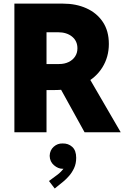

<svg xmlns="http://www.w3.org/2000/svg" viewBox="-20 -740 713 1074"><path d="M189.5 -236.3V-381.8H310.5Q340.8 -381.8 364 -393.1Q387.2 -404.3 400.1 -424.1Q413.1 -443.8 413.1 -469.7Q413.1 -510.7 383.1 -535.2Q353 -559.6 304.7 -559.6H189.5V-719.7H333Q405.3 -719.7 463.1 -693.8Q521 -668 554.9 -617.7Q588.9 -567.4 588.9 -494.1Q588.9 -421.4 552.7 -363Q516.6 -304.7 448.5 -270.5Q380.4 -236.3 285.2 -236.3ZM60.5 0V-719.7H240.2V0ZM453.1 0 308.6 -261.7 441.4 -368.2 655.3 0ZM286.1 314.5 253.9 272.5 302.7 236.3Q309.6 231.4 321 220Q332.5 208.5 341.6 194.8Q350.6 181.2 350.6 169.9H370.1Q370.1 183.1 360.8 193.6Q351.6 204.1 330.1 204.1Q305.2 204.1 282 184.3Q258.8 164.6 257.8 131.8Q258.8 100.1 280.5 80.8Q302.2 61.5 330.1 62.5Q361.8 61.5 384 81.5Q406.2 101.6 406.2 142.6Q406.2 175.3 394.3 200.7Q382.3 226.1 366.2 244.1Q350.1 262.2 337.9 272.5Z"/></svg>

Font: Reddit Sans Black
Style: Regular
Weight: 900
Version: Version 1.014